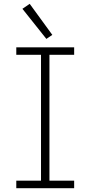

<svg xmlns="http://www.w3.org/2000/svg" viewBox="-20 -982 472 1002"><path d="M65 0H367V-39H238V-696H367V-735H65V-696H194V-39H65ZM222 -779 253 -800 135 -962 97 -936Z"/></svg>

Font: Iosevka Sparkle Extralight
Style: Regular
Weight: 200
Designer: Belleve Invis
Foundry: Belleve Invis
Version: Version 4.5.0; ttfautohint (v1.8.3)